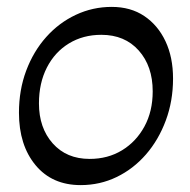

<svg xmlns="http://www.w3.org/2000/svg" viewBox="-20 -525 550 557"><path d="M214 12Q131 12 83 -46Q35 -104 35 -198Q35 -264 56 -320Q77 -376 114 -417.5Q151 -459 200 -482Q249 -505 304 -505Q359 -505 398.5 -478.5Q438 -452 460 -405.5Q482 -359 482 -297Q482 -232 461 -175.5Q440 -119 403.5 -77Q367 -35 318.5 -11.5Q270 12 214 12ZM240 -64Q293 -64 334 -89Q375 -114 399 -158Q423 -202 423 -260Q423 -333 382.5 -378.5Q342 -424 274 -424Q221 -424 180 -399Q139 -374 116 -329Q93 -284 93 -225Q93 -154 133 -109Q173 -64 240 -64Z"/></svg>

Font: Alegreya
Style: Italic
Weight: 400
Italic angle: -7°
Designer: Juan Pablo del Peral
Foundry: Huerta Tipografica
Version: Version 2.009